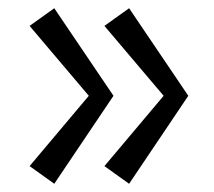

<svg xmlns="http://www.w3.org/2000/svg" viewBox="-20 -518 520 467"><path d="M52 -114 196 -285 52 -455 112 -498 256 -285 112 -71ZM234 -114 378 -285 234 -455 294 -498 438 -285 294 -71Z"/></svg>

Font: Fahkwang
Style: Regular
Weight: 400
Version: Version 1.000; ttfautohint (v1.6)